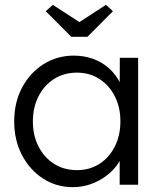

<svg xmlns="http://www.w3.org/2000/svg" viewBox="-20 -764 663 794"><path d="M280.7 10Q213 10 158.2 -25.5Q103.3 -61 71 -122.5Q38.7 -184 38.7 -262Q38.7 -341 71.7 -402.5Q104.7 -464 160.5 -499Q216.4 -534 285.4 -534Q326.7 -534 362 -521.6Q397.4 -509.3 424.4 -487Q451.4 -464.6 469.3 -434.9Q487.1 -405.2 492.1 -370.5L474.9 -376.9L475.5 -525H551.2V0H474.9V-140.8L493.8 -146.5Q486.8 -115.1 467.6 -86.8Q448.5 -58.4 419.4 -36.7Q390.4 -15 355.3 -2.5Q320.1 10 280.7 10ZM298.6 -60.4Q350.4 -60.4 390.9 -86.2Q431.5 -112.1 454.7 -157.8Q477.9 -203.6 477.9 -262.7Q477.9 -320.7 454.7 -366.1Q431.5 -411.5 390.9 -437.6Q350.4 -463.6 298 -463.6Q244.9 -463.6 203.8 -437.6Q162.8 -411.5 139.4 -366Q116 -320.4 116 -262Q116 -203.6 139.4 -158Q162.8 -112.5 203.8 -86.4Q244.9 -60.4 298.6 -60.4ZM275 -611.7 169.3 -717.6 198.6 -743.9 320.9 -664.5H295.9L417.9 -743.9L447.1 -717.6L341.5 -611.7Z"/></svg>

Font: Lexend Medium
Style: Regular
Weight: 500
Designer: Bonnie Shaver-Troup, Thomas Jockin
Foundry: Lexend
Version: Version 1.005